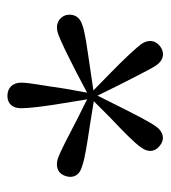

<svg xmlns="http://www.w3.org/2000/svg" viewBox="9 -864 460 518"><g transform="rotate(-90 239.0 -605.0)"><path d="M230 -600 176 -627C128 -652 90 -672 70 -679C47 -686 29 -678 23 -658C16 -637 26 -620 48 -614C69 -606 110 -600 163 -592L225 -582L182 -539C143 -502 112 -472 100 -454C86 -435 88 -416 106 -403C122 -390 142 -394 156 -413C169 -431 188 -468 212 -516L240 -572L267 -517C292 -469 310 -431 322 -413C336 -393 356 -390 373 -403C390 -416 392 -435 379 -454C366 -471 337 -502 299 -539L254 -583L315 -592C368 -600 410 -605 431 -613C453 -620 462 -636 457 -658C450 -677 432 -686 409 -679C388 -672 352 -654 303 -629L248 -600L259 -661C266 -713 275 -755 275 -778C275 -801 261 -815 239 -815C218 -815 206 -801 206 -778C206 -756 211 -715 220 -661Z"/></g></svg>

Font: Harano Aji Mincho
Style: Regular
Weight: 400
Foundry: Masamichi Hosoda
Version: HaranoAjiMincho-Regular version 20230610;ttx 4.39.4